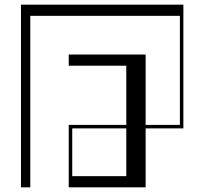

<svg xmlns="http://www.w3.org/2000/svg" viewBox="-20 -804 877 824"><path d="M70 -784H767V-253H605V0H275V-268H522V-522H275V-570H605V-268H752V-736H110V0H70ZM522 -48V-253H290V-48Z"/></svg>

Font: Facade Sud
Style: Regular
Weight: 100
Designer: Éléonore Fines
Foundry: Velvetyne Type Foundry
Version: Version 1.001;Glyphs 3.2 (3202)